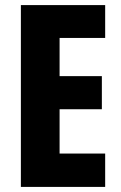

<svg xmlns="http://www.w3.org/2000/svg" viewBox="-20 -734 474 754"><path d="M393 0V-131H214V-305H380V-435H214V-585H393V-714H62V0Z"/></svg>

Font: Noto Sans Arabic UI XCn XBd
Style: Regular
Weight: 800
Width: 2
Designer: Monotype Design Team, Nadine Chahine and Nizar Qandah
Foundry: Monotype Imaging Inc.
Version: Version 2.010